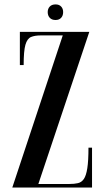

<svg xmlns="http://www.w3.org/2000/svg" viewBox="-20 -842 468 862"><path d="M194.2 -787.7Q194.2 -771.8 203.5 -762Q212.7 -752.2 229.5 -752.2Q245.5 -752.2 254.5 -762Q263.5 -771.7 263.5 -787.8Q263.5 -803 254.5 -812.6Q245.5 -822.2 229.5 -822.2Q212.7 -822.2 203.5 -812.6Q194.2 -802.9 194.2 -787.7ZM261.8 -683 35.2 0H393.2V-179H377.2Q377.2 -120.1 372 -86.8Q366.8 -53.5 356.5 -38.5Q346.2 -23.5 330.1 -19.8Q314 -16 291.3 -16H152.2L381 -699H69.2V-550H86.2Q86.2 -613.2 94.1 -640.9Q102 -668.5 119.1 -675.8Q136.2 -683 162.8 -683Z"/></svg>

Font: Emberly Black
Style: Regular
Weight: 900
Designer: Rajesh Rajput
Foundry: Rajesh Rajput
Version: Version 1.000